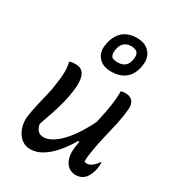

<svg xmlns="http://www.w3.org/2000/svg" viewBox="-200 -962 1001 1093"><g transform="rotate(30 300.0 -415.5)"><path d="M110 -532Q118 -535 128 -536.5Q138 -538 150 -538Q178 -538 194 -523.5Q210 -509 215.5 -478Q221 -447 214 -397Q209 -357 199 -318.5Q189 -280 175 -237Q161 -194 142 -141Q147 -114 160.5 -100Q174 -86 198 -86Q226 -86 256 -104.5Q286 -123 316 -156Q346 -189 374 -234Q402 -279 427 -332L402 -166H380Q352 -117 317.5 -76.5Q283 -36 244.5 -12.5Q206 11 167 11Q137 11 115.5 -3.5Q94 -18 80.5 -41Q67 -64 62 -92Q57 -120 61 -146Q67 -188 76.5 -228.5Q86 -269 96 -310Q106 -351 111 -395Q117 -434 117.5 -466Q118 -498 110 -532ZM449 -533Q454 -534 458.5 -535Q463 -536 468 -536.5Q473 -537 477 -537Q501 -537 515 -527.5Q529 -518 534.5 -502.5Q540 -487 538 -466Q534 -417 522.5 -364.5Q511 -312 498 -258.5Q485 -205 477 -154Q473 -132 471.5 -115.5Q470 -99 470 -83Q474 -81 478.5 -80Q483 -79 487 -79Q499 -79 510.5 -85.5Q522 -92 533 -103Q544 -114 551 -126H557Q557 -115 556 -105Q555 -95 553 -83Q549 -62 542 -46.5Q535 -31 526 -19Q518 -10 508.5 -3.5Q499 3 488 6Q477 9 465 9Q443 9 425.5 -0.5Q408 -10 397 -28Q386 -46 382 -72Q378 -98 383 -130Q390 -184 400.5 -235.5Q411 -287 422.5 -336.5Q434 -386 441.5 -435Q449 -484 449 -533ZM378 -842Q418 -842 443.5 -825Q469 -808 479 -781Q489 -754 483 -722L482 -714Q471 -657 435.5 -629.5Q400 -602 344 -602Q286 -602 258.5 -637Q231 -672 242 -723L243 -730Q251 -766 268.5 -791Q286 -816 314 -829Q342 -842 378 -842ZM373 -785Q344 -785 327 -769.5Q310 -754 305 -726L304 -718Q301 -704 303.5 -693Q306 -682 312 -675Q319 -670 328.5 -668Q338 -666 352 -666Q379 -666 396.5 -679Q414 -692 420 -722L421 -729Q424 -744 421.5 -755.5Q419 -767 411 -775Q405 -779 395.5 -782Q386 -785 373 -785Z"/></g></svg>

Font: Rec Mono Duotone
Style: Italic
Weight: 400
Italic angle: -10°
Monospace: yes
Version: Version 1.085; ttfautohint (v1.8.4.7-5d5b)